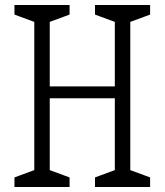

<svg xmlns="http://www.w3.org/2000/svg" viewBox="-20 -750 660 770"><path d="M361 -38.5 452 -72 440.5 -45V-685L452 -658L361 -691.5V-730H582V-691.5L491 -658L502.5 -690V-40L491 -72L582 -38.5V0H361ZM38 -38.5 129 -72 117.5 -45V-685L129 -658L38 -691.5V-730H259V-691.5L168 -658L179.5 -690V-40L168 -72L259 -38.5V0H38ZM135.5 -403.5H487V-356H135.5Z"/></svg>

Font: Monaspace Xenon Var ExtraLight
Style: Regular
Weight: 200
Designer: Riley Cran and the Lettermatic Team
Version: Version 1.200 (Monaspace Xenon Var)